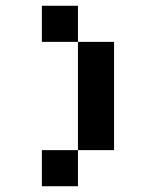

<svg xmlns="http://www.w3.org/2000/svg" viewBox="-20 -645 540 665"><path d="M250 -125V-500H125V-625H250V-500H375V-125ZM125 0V-125H250V0Z"/></svg>

Font: Silkscreen
Style: Regular
Weight: 400
Designer: Jason Kottke
Foundry: Jason Kottke
Version: Version 1.001; ttfautohint (v1.8.4.7-5d5b)